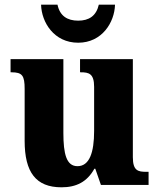

<svg xmlns="http://www.w3.org/2000/svg" viewBox="-20 -788 678 818"><path d="M313 -606C415 -606 468 -693 470 -768H401C390 -720 359 -700 313 -700C267 -700 235 -720 225 -768H155C157 -693 210 -606 313 -606ZM242 10C305 10 351 -13 382 -69H386L410 0H613V-56H603C569 -56 546 -60 546 -118V-536H321V-480H324C358 -480 381 -475 381 -418V-230C381 -138 361 -80 310 -80C263 -80 250 -132 250 -222V-536H25V-480H29C75 -480 85 -466 85 -409V-188C85 -54 133 10 242 10Z"/></svg>

Font: Noto Serif Tamil SemiCondensed ExtraBold
Style: Italic
Weight: 800
Width: 4
Italic angle: -12°
Designer: Indian Type Foundry, Tom Grace, and the Monotype Design Team
Foundry: Monotype Imaging Inc.
Version: Version 2.003